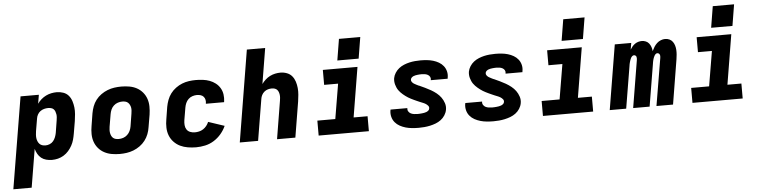

<svg xmlns="http://www.w3.org/2000/svg" viewBox="-68 -1038 6120 1535"><g transform="rotate(-5 2992.5 -270.5)"><path d="M-15 215 107 -520H254L242 -449Q255 -468 273 -483.5Q291 -499 311.5 -509Q332 -519 354 -523.5Q376 -528 398 -528Q425 -528 450.5 -519Q476 -510 492.5 -490.5Q509 -471 517 -446Q525 -421 528 -394.5Q531 -368 528.5 -340Q526 -312 522 -285L505 -185Q501 -161 494.5 -137.5Q488 -114 476 -92Q464 -70 447 -50.5Q430 -31 408 -17.5Q386 -4 362 2Q338 8 314 8Q290 8 267.5 2Q245 -4 228 -17.5Q211 -31 200 -50.5Q189 -70 183 -92L132 215ZM272 -112Q289 -112 306 -119Q323 -126 334.5 -140Q346 -154 352.5 -171Q359 -188 362 -204L378 -304Q380 -317 381 -329Q382 -341 380 -353Q378 -365 374 -375.5Q370 -386 362 -394Q354 -402 342 -405Q330 -408 318 -408Q302 -408 285.5 -403.5Q269 -399 255.5 -389Q242 -379 233.5 -363.5Q225 -348 223 -332L206 -232Q204 -218 203 -204Q202 -190 203.5 -177Q205 -164 210 -151.5Q215 -139 224 -129.5Q233 -120 245.5 -116Q258 -112 272 -112Z M858 8Q825 8 793.5 2.5Q762 -3 734.5 -17.5Q707 -32 687 -55.5Q667 -79 657 -108Q647 -137 646.5 -169.5Q646 -202 652 -235L668 -335Q673 -363 683 -390Q693 -417 711 -440.5Q729 -464 753.5 -481.5Q778 -499 805 -509.5Q832 -520 860 -524Q888 -528 916 -528Q948 -528 980 -522.5Q1012 -517 1039 -502.5Q1066 -488 1086 -464.5Q1106 -441 1116 -412Q1126 -383 1126.5 -350.5Q1127 -318 1122 -285L1105 -185Q1101 -157 1090.5 -130Q1080 -103 1062 -79.5Q1044 -56 1019.5 -38.5Q995 -21 968 -10.5Q941 0 913 4Q885 8 858 8ZM860 -112Q878 -112 896 -118Q914 -124 928.5 -137.5Q943 -151 951 -168.5Q959 -186 962 -204L978 -304Q980 -317 981 -329.5Q982 -342 980 -353.5Q978 -365 972.5 -376Q967 -387 958.5 -394.5Q950 -402 938 -405Q926 -408 914 -408Q896 -408 877.5 -402Q859 -396 844.5 -382.5Q830 -369 822.5 -351.5Q815 -334 812 -316L795 -216Q793 -203 792.5 -190.5Q792 -178 794 -166.5Q796 -155 801 -144Q806 -133 814.5 -125.5Q823 -118 835 -115Q847 -112 860 -112Z M1470 8Q1437 8 1404 2.5Q1371 -3 1343 -16.5Q1315 -30 1293 -53Q1271 -76 1259.5 -105.5Q1248 -135 1247 -168.5Q1246 -202 1252 -235L1268 -335Q1273 -362 1283 -389Q1293 -416 1310.5 -439.5Q1328 -463 1352.5 -481Q1377 -499 1403.5 -509.5Q1430 -520 1458 -524Q1486 -528 1513 -528Q1542 -528 1570.5 -524.5Q1599 -521 1624.5 -511.5Q1650 -502 1671.5 -485.5Q1693 -469 1707 -445.5Q1721 -422 1725 -394Q1729 -366 1725 -337Q1724 -336 1724 -334.5Q1724 -333 1724 -332H1578Q1578 -332 1578 -332.5Q1578 -333 1578 -334Q1581 -349 1578 -363.5Q1575 -378 1566 -388.5Q1557 -399 1542.5 -403.5Q1528 -408 1513 -408Q1495 -408 1476.5 -402Q1458 -396 1444 -382.5Q1430 -369 1422.5 -351.5Q1415 -334 1412 -316L1395 -216Q1392 -196 1393.5 -176.5Q1395 -157 1405 -141.5Q1415 -126 1433 -119Q1451 -112 1470 -112Q1487 -112 1504.5 -116Q1522 -120 1537.5 -130Q1553 -140 1564.5 -154.5Q1576 -169 1583 -186L1712 -143Q1697 -109 1671.5 -79Q1646 -49 1613 -28.5Q1580 -8 1543 0Q1506 8 1470 8Z M1821 0 1942 -735H2089L2042 -450Q2055 -468 2072 -483.5Q2089 -499 2109 -509Q2129 -519 2150.5 -523.5Q2172 -528 2193 -528Q2220 -528 2245 -518.5Q2270 -509 2286 -489.5Q2302 -470 2310 -445Q2318 -420 2320.5 -393.5Q2323 -367 2320.5 -339.5Q2318 -312 2314 -285L2267 0H2120Q2132 -76 2145 -152Q2158 -228 2170 -304Q2172 -316 2173 -328Q2174 -340 2172.5 -352Q2171 -364 2167 -374.5Q2163 -385 2155.5 -393Q2148 -401 2136.5 -404.5Q2125 -408 2113 -408Q2098 -408 2082 -403.5Q2066 -399 2053 -388Q2040 -377 2032.5 -362Q2025 -347 2023 -332L1968 0Z M2454 0V-120H2598L2645 -400H2533V-520H2811L2745 -120H2857V0ZM2655 -585 2683 -756H2854L2826 -585Z M3257 8Q3230 8 3203.5 5.5Q3177 3 3152.5 -4Q3128 -11 3106 -23Q3084 -35 3068 -54Q3052 -73 3045.5 -98Q3039 -123 3043 -149Q3044 -151 3044 -153Q3044 -155 3045 -157H3180Q3179 -156 3179 -155.5Q3179 -155 3179 -155Q3177 -141 3184.5 -129.5Q3192 -118 3203.5 -112.5Q3215 -107 3229 -105Q3243 -103 3257 -103Q3265 -103 3274 -103.5Q3283 -104 3292 -105Q3301 -106 3310 -107.5Q3319 -109 3328 -112.5Q3337 -116 3344.5 -122.5Q3352 -129 3353 -138Q3356 -151 3347.5 -161Q3339 -171 3328.5 -177.5Q3318 -184 3306 -188.5Q3294 -193 3282.5 -198Q3271 -203 3259.5 -208Q3248 -213 3236.5 -218.5Q3225 -224 3214 -229.5Q3203 -235 3192.5 -241.5Q3182 -248 3172 -255.5Q3162 -263 3152.5 -271Q3143 -279 3134.5 -288Q3126 -297 3119 -307Q3112 -317 3107 -328.5Q3102 -340 3098.5 -352Q3095 -364 3094 -377Q3093 -390 3095 -404Q3099 -426 3112 -446.5Q3125 -467 3143.5 -481.5Q3162 -496 3184 -505Q3206 -514 3228 -519Q3250 -524 3272.5 -526Q3295 -528 3317 -528Q3343 -528 3368.5 -525.5Q3394 -523 3418 -516Q3442 -509 3463.5 -496.5Q3485 -484 3500 -465Q3515 -446 3521 -421.5Q3527 -397 3522 -371Q3522 -369 3521.5 -367Q3521 -365 3521 -363H3386Q3386 -364 3386 -364.5Q3386 -365 3386 -366Q3389 -379 3383 -390Q3377 -401 3366 -407Q3355 -413 3342.5 -415Q3330 -417 3317 -417Q3309 -417 3300.5 -416.5Q3292 -416 3284 -415Q3276 -414 3267.5 -412.5Q3259 -411 3251 -407.5Q3243 -404 3236.5 -398Q3230 -392 3228 -383Q3226 -372 3232.5 -363Q3239 -354 3248 -348Q3257 -342 3267 -337.5Q3277 -333 3286 -328H3288Q3312 -317 3335.5 -306Q3359 -295 3381.5 -282Q3404 -269 3424 -253Q3444 -237 3459 -216.5Q3474 -196 3482.5 -170Q3491 -144 3486 -117Q3482 -94 3468.5 -73Q3455 -52 3435.5 -37.5Q3416 -23 3393.5 -14.5Q3371 -6 3348 -1Q3325 4 3302 6Q3279 8 3257 8Z M3857 8Q3830 8 3803.5 5.5Q3777 3 3752.5 -4Q3728 -11 3706 -23Q3684 -35 3668 -54Q3652 -73 3645.5 -98Q3639 -123 3643 -149Q3644 -151 3644 -153Q3644 -155 3645 -157H3780Q3779 -156 3779 -155.5Q3779 -155 3779 -155Q3777 -141 3784.5 -129.5Q3792 -118 3803.5 -112.5Q3815 -107 3829 -105Q3843 -103 3857 -103Q3865 -103 3874 -103.5Q3883 -104 3892 -105Q3901 -106 3910 -107.5Q3919 -109 3928 -112.5Q3937 -116 3944.5 -122.5Q3952 -129 3953 -138Q3956 -151 3947.5 -161Q3939 -171 3928.5 -177.5Q3918 -184 3906 -188.5Q3894 -193 3882.5 -198Q3871 -203 3859.5 -208Q3848 -213 3836.5 -218.5Q3825 -224 3814 -229.5Q3803 -235 3792.5 -241.5Q3782 -248 3772 -255.5Q3762 -263 3752.5 -271Q3743 -279 3734.5 -288Q3726 -297 3719 -307Q3712 -317 3707 -328.5Q3702 -340 3698.5 -352Q3695 -364 3694 -377Q3693 -390 3695 -404Q3699 -426 3712 -446.5Q3725 -467 3743.5 -481.5Q3762 -496 3784 -505Q3806 -514 3828 -519Q3850 -524 3872.5 -526Q3895 -528 3917 -528Q3943 -528 3968.5 -525.5Q3994 -523 4018 -516Q4042 -509 4063.5 -496.5Q4085 -484 4100 -465Q4115 -446 4121 -421.5Q4127 -397 4122 -371Q4122 -369 4121.5 -367Q4121 -365 4121 -363H3986Q3986 -364 3986 -364.5Q3986 -365 3986 -366Q3989 -379 3983 -390Q3977 -401 3966 -407Q3955 -413 3942.5 -415Q3930 -417 3917 -417Q3909 -417 3900.5 -416.5Q3892 -416 3884 -415Q3876 -414 3867.5 -412.5Q3859 -411 3851 -407.5Q3843 -404 3836.5 -398Q3830 -392 3828 -383Q3826 -372 3832.5 -363Q3839 -354 3848 -348Q3857 -342 3867 -337.5Q3877 -333 3886 -328H3888Q3912 -317 3935.5 -306Q3959 -295 3981.5 -282Q4004 -269 4024 -253Q4044 -237 4059 -216.5Q4074 -196 4082.5 -170Q4091 -144 4086 -117Q4082 -94 4068.5 -73Q4055 -52 4035.5 -37.5Q4016 -23 3993.5 -14.5Q3971 -6 3948 -1Q3925 4 3902 6Q3879 8 3857 8Z M4254 0V-120H4398L4445 -400H4333V-520H4611L4545 -120H4657V0ZM4455 -585 4483 -756H4654L4626 -585Z M4790 0 4876 -520H5008L4999 -467Q5007 -480 5016.5 -491.5Q5026 -503 5038.5 -511.5Q5051 -520 5065 -524Q5079 -528 5093 -528Q5110 -528 5125.5 -521.5Q5141 -515 5151 -502Q5161 -489 5166.5 -473Q5172 -457 5173 -440Q5181 -457 5191 -473Q5201 -489 5214.5 -501.5Q5228 -514 5245.5 -521Q5263 -528 5280 -528Q5299 -528 5315 -520.5Q5331 -513 5341 -499Q5351 -485 5356 -468Q5361 -451 5362 -433Q5363 -415 5361.5 -396.5Q5360 -378 5357 -359L5298 0H5165L5229 -381Q5230 -388 5230 -394.5Q5230 -401 5227.5 -407Q5225 -413 5220 -416.5Q5215 -420 5208 -420Q5200 -420 5194 -414Q5188 -408 5184 -400.5Q5180 -393 5177 -385Q5174 -377 5172 -369Q5170 -361 5168.5 -353Q5167 -345 5166 -337L5110 0H4978L5041 -381Q5042 -388 5042 -394.5Q5042 -401 5040 -407Q5038 -413 5032.5 -416.5Q5027 -420 5021 -420Q5013 -420 5006.5 -414Q5000 -408 4996 -400.5Q4992 -393 4989.5 -385Q4987 -377 4984.5 -369Q4982 -361 4980.5 -353Q4979 -345 4978 -337L4922 0Z M5454 0V-120H5598L5645 -400H5533V-520H5811L5745 -120H5857V0ZM5655 -585 5683 -756H5854L5826 -585Z"/></g></svg>

Font: Iosevka SS04 Heavy Extended
Style: Italic
Weight: 900
Width: 7
Italic angle: -9°
Monospace: yes
Designer: Belleve Invis
Foundry: Belleve Invis
Version: Version 19.0.0; ttfautohint (v1.8.4)